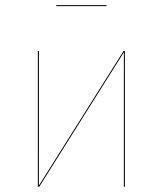

<svg xmlns="http://www.w3.org/2000/svg" viewBox="-20 -712 620 732"><path d="M386.1 -688.6V-692.5H194.4V-688.6ZM456.1 -517.2H450.9L128.1 -4.5C128.3 -45.1 128.3 -83.7 128.3 -123.5V-517.2H124.3V0H129.6L452.3 -512.7C452.2 -473.4 452.1 -433.6 452.1 -394V0H456.1Z"/></svg>

Font: Fira Sans Four
Style: Regular
Weight: 100
Designer: Carrois Corporate & Edenspiekermann AG
Foundry: Carrois Corporate GbR & Edenspiekermann AG
Version: Version 4.203;PS 004.203;hotconv 1.0.88;makeotf.lib2.5.64775